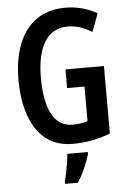

<svg xmlns="http://www.w3.org/2000/svg" viewBox="-62 -768 687 1034"><g transform="rotate(-5 281.5 -251.5)"><path d="M303 -393H511V-28Q414 10 308 10Q220 10 162 -36.5Q104 -83 75 -166Q46 -249 46 -359Q46 -469 78 -551Q110 -633 173.5 -678.5Q237 -724 330 -724Q379 -724 422.5 -712Q466 -700 502 -679L465 -581Q401 -622 334 -622Q252 -622 209.5 -553.5Q167 -485 167 -356Q167 -278 182.5 -218.5Q198 -159 231 -126Q264 -93 316 -93Q360 -93 397 -105V-292H303ZM384 72Q373 109 355 149.5Q337 190 316 221H247V209Q252 191 257.5 164Q263 137 267.5 109Q272 81 273 61H384Z"/></g></svg>

Font: Noto Sans Thai ExtCond SemBd
Style: Regular
Weight: 600
Width: 2
Designer: Monotype Design Team
Foundry: Monotype Imaging Inc.
Version: Version 2.002; ttfautohint (v1.8.4.7-5d5b)